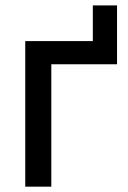

<svg xmlns="http://www.w3.org/2000/svg" viewBox="-20 -700 479 720"><path d="M328.1 -545.9V-679.7H418.9V-545.9ZM418.9 -545.9V-459H172.4V0H74.7V-545.9Z"/></svg>

Font: Inter Cardless
Style: Regular
Weight: 400
Designer: Rasmus Andersson
Foundry: rsms
Version: Version 4.001;git-9221beed3